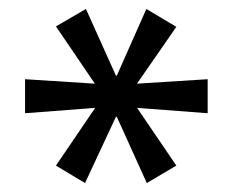

<svg xmlns="http://www.w3.org/2000/svg" viewBox="-20 -736 519 429"><path d="M170 -327 105 -366 192 -494 193 -495 36 -483V-559L193 -549H192L105 -677L172 -716L239 -567H241L307 -716L374 -676L286 -549H285L444 -559V-483L286 -495L287 -494L374 -366L308 -327L241 -475H239Z"/></svg>

Font: Nunito Sans 7pt Medium
Style: Regular
Weight: 500
Designer: Vernon Adams
Foundry: Vernon Adams
Version: Version 3.101;gftools[0.9.27]